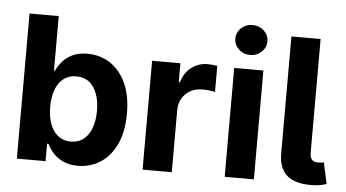

<svg xmlns="http://www.w3.org/2000/svg" viewBox="-52 -859 1727 959"><g transform="rotate(5 811.0 -379.5)"><path d="M368.3 9.1Q323.9 9.1 293.1 -6Q262.3 -21 243.1 -43.2Q223.9 -65.4 213.5 -87.4H206.4V0H62.4V-727.5H208.8V-454H213.5Q223.6 -475.8 242.3 -498.7Q261 -521.5 291.9 -537.1Q322.7 -552.7 369.1 -552.7Q429.8 -552.7 480 -521.5Q530.1 -490.2 560.3 -427.7Q590.5 -365.3 590.5 -272Q590.5 -181.1 561.2 -118.5Q531.9 -55.8 481.6 -23.3Q431.4 9.1 368.3 9.1ZM323.2 -108.3Q361.5 -108.3 387.5 -129.3Q413.5 -150.3 426.9 -187.4Q440.3 -224.6 440.3 -272.5Q440.3 -320.4 427 -357.1Q413.7 -393.8 387.7 -414.6Q361.8 -435.4 323.2 -435.4Q285.5 -435.4 259.3 -415.2Q233 -395.1 219.4 -358.7Q205.7 -322.2 205.7 -272.5Q205.7 -223.3 219.5 -186.4Q233.2 -149.5 259.6 -128.9Q286 -108.3 323.2 -108.3Z M692.8 0V-545.9H834.7V-450.8H840.5Q855.4 -501.3 890.8 -527.2Q926.2 -553.2 972.1 -553.2Q983.5 -553.2 996.5 -551.9Q1009.5 -550.6 1019.4 -548.3V-417.5Q1009.7 -420.8 991.1 -422.9Q972.4 -425 956.2 -425Q922.6 -425 896 -410.5Q869.3 -396 854.3 -370.3Q839.2 -344.6 839.2 -310.7V0Z M1104.4 0V-545.9H1250.8V0ZM1177.5 -617.1Q1144.5 -617.1 1120.9 -639.2Q1097.3 -661.3 1097.3 -692.2Q1097.3 -723.8 1120.9 -745.7Q1144.5 -767.5 1177.5 -767.5Q1210.8 -767.5 1234.4 -745.7Q1258.1 -723.9 1258.1 -692.3Q1258.1 -661.3 1234.4 -639.2Q1210.8 -617.1 1177.5 -617.1Z M1537.7 3.4Q1454.1 3.4 1414.7 -32.7Q1375.4 -68.9 1375.4 -141.7V-727.5H1521.8V-161.8Q1521.8 -135.5 1531 -123.7Q1540.1 -111.9 1562.2 -111.9Q1574 -111.9 1580.4 -112.7Q1586.8 -113.6 1591.6 -115.3L1614.9 -8.3Q1603.2 -4.4 1583.1 -0.5Q1563 3.4 1537.7 3.4Z"/></g></svg>

Font: Adwaita Sans
Style: Regular
Weight: 400
Designer: Rasmus Andersson
Foundry: rsms
Version: Version 4.001;git-9221beed3